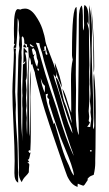

<svg xmlns="http://www.w3.org/2000/svg" viewBox="-20 -724 431 760"><path d="M312 -683Q312 -697 314 -704Q331 -699 331 -644V-639Q331 -631 330 -626Q330 -628 329 -630Q328 -632 327 -634Q326 -636 325 -638Q325 -632 328.5 -621Q332 -610 332 -603Q332 -560 334 -466Q334 -462 333.5 -453.5Q333 -445 333 -441Q333 -432 333.5 -415.5Q334 -399 334 -391Q333 -383 333 -369Q333 -362 333.5 -349Q334 -336 334 -330Q334 -322 332.5 -307Q331 -292 331 -284Q331 -280 332 -273Q333 -266 333 -263Q333 -257 331 -245L336 -239Q332 -230 325 -222Q333 -222 337 -221Q337 -225 339 -236.5Q341 -248 341 -254Q341 -259 339.5 -267.5Q338 -276 338 -280Q338 -282 338.5 -287Q339 -292 339 -295Q339 -300 337.5 -309Q336 -318 336 -322Q336 -327 337 -337Q338 -347 338 -353Q338 -361 337 -379.5Q336 -398 336 -407Q336 -422 337 -454Q338 -486 338 -501Q338 -522 335.5 -587.5Q333 -653 333 -687V-704Q344 -656 344 -598Q344 -587 343.5 -565.5Q343 -544 343 -534Q343 -489 346.5 -396.5Q350 -304 350 -255Q350 -250 349 -240Q348 -230 348 -225Q348 -218 351 -212Q353 -222 353 -229Q353 -260 351.5 -318Q350 -376 350 -406Q350 -425 352 -434Q359 -375 359 -278Q359 -254 358.5 -207Q358 -160 358 -139Q358 -131 357.5 -115.5Q357 -100 357 -92V-78Q357 -58 351 -32Q349 -31 341 -28Q333 -25 325 -14H329Q326 -10 322 -3.5Q318 3 315 7Q312 11 309 11Q305 10 298 7Q291 4 288 3Q287 7 287 16Q276 12 268.5 5.5Q261 -1 255 -10.5Q249 -20 246 -27Q243 -34 238.5 -47.5Q234 -61 232 -66Q220 -102 197 -168Q174 -234 157.5 -287Q141 -340 129 -388Q118 -430 118 -437Q117 -440 113 -451.5Q109 -463 108 -470L103 -468Q103 -488 97 -498Q93 -471 93 -433Q93 -421 93.5 -398.5Q94 -376 94 -365Q94 -276 97 -184Q99 -192 99 -211Q99 -237 98.5 -286.5Q98 -336 98 -360Q98 -417 103 -446Q103 -428 101.5 -392.5Q100 -357 100 -341Q100 -320 101 -277Q102 -234 102 -212Q102 -155 100 -127L97 -130L92 -126L97 -118L101 -121Q100 -117 98.5 -109Q97 -101 95.5 -96.5Q94 -92 90 -92L96 -82Q91 -82 88 -83Q89 -82 91 -80Q93 -78 94.5 -76Q96 -74 96 -72Q95 -66 94.5 -55.5Q94 -45 94 -42Q91 -36 81 -26Q71 -16 66 -3Q54 -20 54 -41Q54 -44 54.5 -50.5Q55 -57 55 -61Q49 -346 49 -351Q49 -370 50.5 -409Q52 -448 52 -468Q52 -508 57 -533Q55 -543 55 -547Q55 -552 56 -561.5Q57 -571 57 -575Q57 -580 55.5 -590Q54 -600 54 -604Q54 -607 54.5 -614.5Q55 -622 55 -626Q55 -641 50 -652Q50 -588 42 -518Q43 -511 43 -497Q43 -473 41.5 -426.5Q40 -380 40 -360Q40 -352 41.5 -335Q43 -318 43 -310Q43 -305 42.5 -294.5Q42 -284 42 -278Q42 -252 46 -202Q50 -152 50 -128Q50 -107 51 -64.5Q52 -22 52 -1Q37 -8 37 -39Q37 -54 37.5 -67Q38 -80 38 -87Q38 -136 33.5 -227Q29 -318 29 -361Q29 -386 32 -438Q35 -490 35 -516Q35 -519 34.5 -525Q34 -531 34 -534Q34 -542 39 -548L35 -552Q36 -557 36 -568Q35 -582 35 -612Q35 -688 51 -688Q52 -688 56 -687Q60 -686 61 -686Q68 -690 79 -690Q101 -690 120 -663Q139 -636 148 -609Q157 -582 160 -560Q162 -548 182.5 -496.5Q203 -445 203 -429Q203 -424 200 -418Q194 -426 192 -430Q192 -419 206 -382Q213 -362 232 -293.5Q251 -225 267 -196Q266 -205 263.5 -214.5Q261 -224 256.5 -235Q252 -246 250 -253Q234 -300 213 -368Q201 -408 200 -418Q206 -416 212.5 -400.5Q219 -385 223 -368.5Q227 -352 230 -337L234 -322Q241 -307 250.5 -276.5Q260 -246 264 -236Q262 -263 246 -308Q230 -353 227 -373Q237 -357 246.5 -323.5Q256 -290 262 -278V-309Q262 -325 261.5 -357.5Q261 -390 261 -405Q261 -460 268 -488Q265 -500 265 -505V-514Q265 -696 283 -696Q283 -692 283.5 -685Q284 -678 284 -675Q284 -622 282 -550.5Q280 -479 280 -430Q280 -419 280.5 -398.5Q281 -378 281 -368Q281 -354 280.5 -325Q280 -296 280 -280Q280 -215 292 -189Q292 -238 289 -288Q292 -470 292 -646Q292 -694 304 -702Q308 -685 308 -661V-631Q308 -612 309 -603Q313 -610 313 -624Q312 -644 312 -683ZM349 -546Q349 -568 345.5 -619.5Q342 -671 342 -697Q353 -575 353 -462Q353 -444 351 -436Q350 -448 350 -473Q350 -486 349.5 -511Q349 -536 349 -546ZM76 -560Q76 -573 70 -580Q66 -579 66 -576V-572Q66 -567 66.5 -559Q67 -551 67 -548Q67 -538 65 -518Q65 -514 65.5 -506.5Q66 -499 66 -495Q66 -492 65.5 -484Q65 -476 65 -473V-462Q65 -452 64 -432.5Q63 -413 63 -403Q63 -397 63.5 -385.5Q64 -374 64 -367V-259Q64 -217 69 -165Q68 -179 68 -208Q68 -222 68.5 -251Q69 -280 69 -295Q68 -303 68 -320Q68 -337 69 -346Q68 -354 68 -370Q68 -387 69.5 -420Q71 -453 71 -469Q72 -470 74.5 -471Q77 -472 77.5 -473Q78 -474 79 -476Q80 -478 80 -482L72 -473Q73 -481 73 -497V-517Q73 -530 74 -536Q77 -533 82.5 -526Q88 -519 89 -517Q86 -516 79 -516Q86 -498 86 -453V-426Q86 -414 82 -406Q82 -399 83.5 -386.5Q85 -374 85 -368Q85 -362 84 -352Q83 -342 83 -337Q83 -332 84 -321Q85 -310 85 -305Q85 -302 84 -296Q83 -290 83 -287Q83 -282 84.5 -272Q86 -262 86 -258Q86 -254 85.5 -247.5Q85 -241 85 -238Q85 -221 87 -191Q88 -203 88 -229V-335Q88 -439 94 -500Q94 -505 93 -515Q92 -525 92 -531V-537Q91 -537 89 -537.5Q87 -538 86 -538Q87 -541 87 -548L76 -552ZM136 -553 122 -555Q130 -539 143 -489Q158 -433 180.5 -366Q203 -299 205 -294Q243 -166 272 -107Q272 -110 258 -148Q228 -236 208 -307Q196 -347 183 -389Q170 -431 161.5 -458Q153 -485 147 -513Q137 -539 136 -553ZM115 -538Q105 -547 98 -550Q98 -538 115 -538ZM79 -549 85 -535 72 -538Q73 -539 73 -542Q73 -545 74.5 -546.5Q76 -548 79 -549ZM162 -541Q160 -540 155 -540Q155 -531 156 -527L149 -521Q151 -522 160 -525V-516Q160 -507 166 -507L168 -510Q162 -524 162 -535ZM126 -494Q126 -495 124.5 -504.5Q123 -514 122 -517.5Q121 -521 117.5 -526.5Q114 -532 109 -536Q109 -535 109.5 -533Q110 -531 110 -530Q107 -530 106 -529L111 -506L117 -510L113 -499Q114 -496 117.5 -482Q121 -468 127 -459L131 -479Q131 -482 126 -494ZM40 -536Q37 -534 37 -532Q37 -530 40 -530Q42 -530 42 -533Q42 -536 40 -536ZM226 -377Q197 -435 197 -476Q220 -417 226 -377ZM134 -447Q134 -453 129 -453Q128 -452 128 -450Q128 -446 132 -444Q134 -444 134 -447ZM158 -384Q153 -388 150 -392.5Q147 -397 145 -404Q143 -411 141 -415Q144 -387 157 -357Q158 -366 158 -384ZM170 -353 161 -351Q161 -339 165 -322Q169 -305 173 -292.5Q177 -280 184 -259.5Q191 -239 193 -232L196 -238Q200 -226 211 -187Q222 -148 230.5 -122Q239 -96 249 -77Q251 -74 258 -55.5Q265 -37 273 -29Q271 -47 261.5 -74.5Q252 -102 238 -135Q224 -168 220 -179Q184 -281 175 -313Q174 -316 174 -322Q174 -327 175 -330Q167 -338 167 -341ZM340 -130Q336 -130 336 -127Q336 -124 340 -124Q343 -124 343 -127Q343 -130 340 -130Z"/></svg>

Font: Because We Create
Style: Regular
Weight: 400
Designer: Liz Wetzel, Aaron Williamson, Russ McMullin
Foundry: Red Hat
Version: Version 1.000